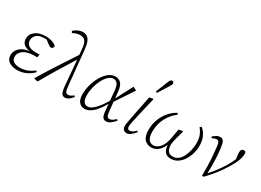

<svg xmlns="http://www.w3.org/2000/svg" viewBox="-27 -1472 2973 2190"><g transform="rotate(30 1460.0 -377.0)"><path d="M190 13Q127 13 84.5 -14.5Q42 -42 42 -102Q42 -152 84.5 -193.5Q127 -235 209 -246Q100 -261 100 -351Q100 -407 149.5 -446Q199 -485 285 -485Q334 -485 375 -471Q416 -457 429 -436Q428 -421 420 -411.5Q412 -402 397 -402Q381 -402 352 -426L312 -457Q305 -458 298.5 -458Q292 -458 285 -458Q214 -458 181.5 -428Q149 -398 149 -357Q149 -315 179.5 -291.5Q210 -268 276 -268Q289 -268 302 -268Q315 -268 327 -269L319 -227Q312 -228 296.5 -228Q281 -228 274 -228Q179 -224 135.5 -188.5Q92 -153 92 -109Q92 -68 120.5 -47Q149 -26 200 -26Q257 -26 301 -43.5Q345 -61 385 -93L399 -78Q309 13 190 13Z M820 13Q789 13 775 -13Q761 -39 755 -109L727 -433Q658 -324 591.5 -214.5Q525 -105 460 9L416 0L411 -7Q488 -135 567.5 -257Q647 -379 721 -492L715 -565Q708 -641 684.5 -667Q661 -693 621 -693Q594 -693 570.5 -685.5Q547 -678 523 -665L511 -687Q540 -714 571 -726.5Q602 -739 630 -739Q677 -739 705.5 -704.5Q734 -670 744 -575L788 -132Q793 -74 803 -53.5Q813 -33 835 -33Q853 -33 869.5 -41.5Q886 -50 905 -65L916 -49Q894 -22 870.5 -4.5Q847 13 820 13Z M1025 -138Q1025 -86 1043 -57Q1061 -28 1096 -28Q1174 -28 1286 -213L1276 -323Q1271 -392 1252 -422Q1233 -452 1198 -452Q1164 -452 1133 -423.5Q1102 -395 1077.5 -349Q1053 -303 1039 -247.5Q1025 -192 1025 -138ZM1078 12Q1032 12 1004 -22Q976 -56 976 -124Q976 -184 993.5 -247Q1011 -310 1042 -364Q1073 -418 1114.5 -451.5Q1156 -485 1204 -485Q1248 -485 1278 -454.5Q1308 -424 1316 -337L1323 -266L1439 -487L1483 -465V-459L1327 -224L1337 -120Q1342 -67 1351.5 -48Q1361 -29 1385 -30Q1403 -30 1422.5 -42.5Q1442 -55 1461 -74L1474 -60Q1450 -31 1422 -9Q1394 13 1364 13Q1331 13 1316.5 -10Q1302 -33 1297 -98L1290 -175Q1232 -75 1180.5 -31.5Q1129 12 1078 12Z M1634 13Q1609 13 1592 -3Q1575 -19 1575 -53Q1575 -65 1578.5 -86Q1582 -107 1589 -144Q1596 -181 1608 -241L1654 -470L1699 -480L1706 -473L1678 -357Q1659 -277 1647.5 -225.5Q1636 -174 1629.5 -143.5Q1623 -113 1620.5 -97Q1618 -81 1618 -71Q1618 -48 1626 -39Q1634 -30 1649 -30Q1666 -30 1684 -40Q1702 -50 1727 -75L1738 -60Q1678 13 1634 13ZM1686 -568Q1703 -609 1719 -649Q1735 -689 1751 -729Q1759 -749 1767 -758Q1775 -767 1786 -767Q1798 -767 1804.5 -760Q1811 -753 1811 -743Q1811 -734 1806.5 -725Q1802 -716 1791 -697Q1769 -662 1747.5 -627.5Q1726 -593 1704 -558Z M1957 13Q1901 13 1866.5 -25.5Q1832 -64 1832 -151Q1832 -222 1856.5 -286Q1881 -350 1924 -400.5Q1967 -451 2022 -480L2034 -462Q1964 -410 1922 -330.5Q1880 -251 1880 -152Q1880 -85 1902.5 -52.5Q1925 -20 1966 -20Q2010 -20 2050 -64Q2090 -108 2107 -205L2127 -320L2177 -330L2183 -323L2154 -219Q2137 -149 2137 -129Q2137 -81 2156 -50.5Q2175 -20 2223 -20Q2264 -20 2294 -45Q2324 -70 2343.5 -110.5Q2363 -151 2373 -196.5Q2383 -242 2383 -282Q2383 -347 2367 -387.5Q2351 -428 2321 -464L2339 -480Q2379 -449 2403.5 -398.5Q2428 -348 2428 -271Q2428 -229 2414.5 -180Q2401 -131 2374 -87Q2347 -43 2307 -15Q2267 13 2214 13Q2114 13 2108 -109Q2085 -51 2045 -19Q2005 13 1957 13Z M2622 0Q2624 -127 2618.5 -208.5Q2613 -290 2606 -351Q2602 -391 2596.5 -410Q2591 -429 2582.5 -435.5Q2574 -442 2562 -442Q2549 -442 2535 -437Q2521 -432 2503 -423L2494 -441Q2523 -464 2541.5 -474.5Q2560 -485 2582 -485Q2617 -485 2630.5 -458Q2644 -431 2651 -368Q2659 -308 2662 -230.5Q2665 -153 2662 -52Q2785 -190 2848 -320Q2857 -339 2864 -356L2859 -391Q2858 -402 2856 -416Q2854 -430 2854 -439Q2854 -465 2864.5 -477Q2875 -489 2891 -489Q2907 -489 2915 -481Q2917 -476 2918.5 -469.5Q2920 -463 2920 -452Q2920 -430 2911.5 -396.5Q2903 -363 2876 -310Q2839 -239 2781.5 -159.5Q2724 -80 2647 1L2625 3Z"/></g></svg>

Font: Source Serif Pro Light
Style: Italic
Weight: 300
Italic angle: -12°
Designer: Frank Grießhammer
Foundry: Adobe Systems Incorporated
Version: Version 3.001;hotconv 1.0.111;makeotfexe 2.5.65597